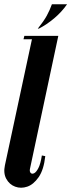

<svg xmlns="http://www.w3.org/2000/svg" viewBox="-32 -873 334 899"><path d="M-9 -99 121 -705H241L108 -81Q106 -69 112 -63Q118 -57 128 -62Q138 -67 148 -86.5Q158 -106 164 -145L180 -142Q173 -78 149 -43.5Q125 -9 95.5 1Q66 11 39 1Q12 -9 -2.5 -35.5Q-17 -62 -9 -99ZM78 -689 82 -705H131L127 -689ZM150 -739H145Q173 -774 187 -799.5Q201 -825 211 -853H282Q257 -817 222 -787.5Q187 -758 150 -739Z"/></svg>

Font: Emberly Black
Style: Italic
Weight: 900
Italic angle: -12°
Designer: Rajesh Rajput
Foundry: Rajesh Rajput
Version: Version 1.000